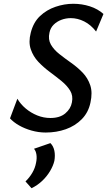

<svg xmlns="http://www.w3.org/2000/svg" viewBox="-20 -690 568 1017"><path d="M222 12Q184 12 147 1.5Q110 -9 80.5 -26Q51 -43 33 -63L72 -167Q89 -138 116.5 -115Q144 -92 177.5 -78.5Q211 -65 247 -65Q297 -65 326 -89.5Q355 -114 361 -148Q368 -183 351.5 -210Q335 -237 305.5 -261Q276 -285 243 -309.5Q210 -334 183 -362.5Q156 -391 143 -429Q130 -467 143 -517Q157 -572 192 -605Q227 -638 274 -654Q321 -670 368 -670Q414 -670 456 -656.5Q498 -643 528 -616L489 -523Q461 -559 426 -576.5Q391 -594 355 -594Q329 -594 305 -585Q281 -576 264 -559Q247 -542 242 -517Q234 -481 249.5 -454Q265 -427 294 -404Q323 -381 356.5 -357.5Q390 -334 417.5 -305.5Q445 -277 458 -238.5Q471 -200 459 -146Q448 -94 413 -58.5Q378 -23 328.5 -5.5Q279 12 222 12ZM147 307 115 271Q136 251 151 225.5Q166 200 171 172Q176 149 173 129Q170 109 160 98L247 68Q263 84 268 108.5Q273 133 268 162Q262 188 245 216.5Q228 245 203 268.5Q178 292 147 307Z"/></svg>

Font: Ysabeau Office SemiBold
Style: Italic
Weight: 600
Italic angle: -12°
Designer: Christian Thalmann (Catharsis Fonts)
Version: Version 2.001;gftools[0.9.30]; featfreeze: tnum,lnum,ss02